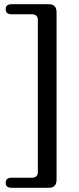

<svg xmlns="http://www.w3.org/2000/svg" viewBox="-20 -760 372 908"><path d="M159 53V-665.5Q159 -692.5 130 -692.5H34Q7 -692.5 7 -716.5Q7 -740 34 -740H211.5Q247.5 -740 247.5 -701.5V89.5Q247.5 128 211.5 128H34Q7 128 7 104.5Q7 80.5 34 80.5H130Q159 80.5 159 53Z"/></svg>

Font: Fraunces 9pt S050
Style: Regular
Weight: 400
Version: Version 1.000; ttfautohint (v1.8.3)